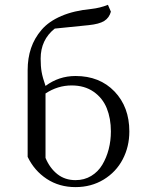

<svg xmlns="http://www.w3.org/2000/svg" viewBox="-20 -766 592 793"><path d="M94.2 -118.2V-476.1Q94.2 -525.9 108.2 -567.1Q122.1 -608.4 151.9 -643.1Q181.6 -677.7 233.6 -700Q285.6 -722.2 356.9 -729Q393.1 -732.9 425.8 -746.1L438 -717.8Q431.2 -692.4 410.4 -679.4Q389.6 -666.5 346.2 -662.1L206.1 -647.9Q147.9 -601.6 147.9 -523.9Q147.9 -491.7 151.9 -469Q155.8 -446.3 168 -411.1Q223.1 -452.1 292 -452.1Q391.6 -452.1 452.9 -388.2Q514.2 -324.2 514.2 -223.1Q514.2 -160.2 486.8 -107.9Q459.5 -55.7 408.2 -24.4Q356.9 6.8 292 6.8Q224.6 6.8 173.1 -27.1Q121.6 -61 94.2 -118.2ZM168 -113.8Q185.5 -71.8 216.8 -46.9Q248 -22 292 -22Q328.1 -22 356.7 -39.3Q385.3 -56.6 402.6 -85.7Q419.9 -114.7 429 -149.9Q438 -185.1 438 -223.1Q438 -276.9 420.9 -319.1Q403.8 -361.3 366.5 -387.2Q329.1 -413.1 275.9 -413.1Q218.3 -413.1 168 -379.9Z"/></svg>

Font: Dihjauti S
Style: Regular
Weight: 400
Designer: T. Christopher White
Version: Version 3.0.0